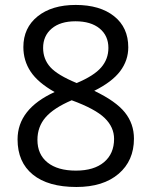

<svg xmlns="http://www.w3.org/2000/svg" viewBox="-20 -744 612 774"><path d="M285.2 -724.1Q382.8 -724.1 439.9 -678.7Q497.1 -633.3 497.1 -553.2Q497.1 -500.5 464.4 -457Q431.6 -413.6 359.9 -377.9Q446.8 -336.4 483.4 -290.8Q520 -245.1 520 -185.1Q520 -96.2 458 -43.2Q396 9.8 288.1 9.8Q173.8 9.8 112.3 -40.3Q50.8 -90.3 50.8 -182.1Q50.8 -304.7 200.2 -373Q132.8 -411.1 103.5 -455.3Q74.2 -499.5 74.2 -554.2Q74.2 -631.8 131.6 -678Q189 -724.1 285.2 -724.1ZM130.9 -180.2Q130.9 -121.6 171.6 -88.9Q212.4 -56.2 286.1 -56.2Q358.9 -56.2 399.4 -90.3Q439.9 -124.5 439.9 -184.1Q439.9 -231.4 401.9 -268.3Q363.8 -305.2 269 -339.8Q196.3 -308.6 163.6 -270.8Q130.9 -232.9 130.9 -180.2ZM284.2 -658.2Q223.1 -658.2 188.5 -628.9Q153.8 -599.6 153.8 -550.8Q153.8 -505.9 182.6 -473.6Q211.4 -441.4 289.1 -409.2Q358.9 -438.5 387.9 -472.2Q417 -505.9 417 -550.8Q417 -600.1 381.6 -629.2Q346.2 -658.2 284.2 -658.2Z"/></svg>

Font: f01947593
Style: Regular
Weight: 400
Foundry: Ascender Corporation
Version: Version 1.10